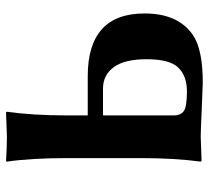

<svg xmlns="http://www.w3.org/2000/svg" viewBox="-48 -640 695 639"><g transform="rotate(-90 299.5 -320.5)"><path d="M234.9 -89.8Q234.9 -65.9 250 -55.9Q265.1 -45.9 314.9 -45.9Q365.7 -45.9 393.8 -74.5Q421.9 -103 421.9 -180.2Q421.9 -253.4 395.5 -289.3Q369.1 -325.2 324.2 -325.2H234.9ZM92.8 -200.2V-444.8Q92.8 -564 81.1 -645L82 -647.9Q129.9 -645 165 -645L245.1 -647.9L247.1 -645Q234.9 -559.1 234.9 -444.8V-376H365.2Q574.2 -376 574.2 -187Q574.2 -76.2 503.9 -26.9Q455.1 7.3 341.8 6.8Q329.6 6.8 254.9 3.4Q180.2 0 165 0L83 2.9L81.1 0Q92.8 -86.4 92.8 -200.2Z"/></g></svg>

Font: Linux Biolinum
Style: Bold
Weight: 700
Designer: Philipp H. Poll
Foundry: Philipp H. Poll
Version: Version 1.3.2 ; ttfautohint (v0.9)